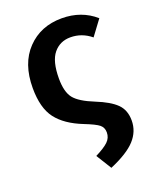

<svg xmlns="http://www.w3.org/2000/svg" viewBox="-142 -628 757 930"><g transform="rotate(-20 236.5 -162.5)"><path d="M269 219 220 140Q266 117 286.5 97.5Q307 78 307 50Q307 25 289.5 10.5Q272 -4 216 -26Q127 -61 85 -116Q43 -171 43 -274Q43 -400 112 -472Q181 -544 290 -544Q391 -544 462 -482L404 -404Q357 -443 298 -443Q244 -443 211 -403Q178 -363 178 -274Q178 -205 204 -172Q230 -139 305 -109Q375 -81 407.5 -49Q440 -17 440 37Q440 93 400.5 136.5Q361 180 269 219Z"/></g></svg>

Font: Trujillo Medium
Style: Regular
Weight: 500
Designer: Fira Sans original fonts by bBox Type GmbH, Carrois Corporate GbR, & Edenspiekermann AG / Changes by Cristiano Sobral
Foundry: Fira Sans original fonts by bBox Type GmbH, Carrois Corporate GbR, & Edenspiekermann AG / Changes by Cristiano Sobral
Version: Version 4.301;October 17, 2021;FontCreator 14.0.0.2814 64-bi